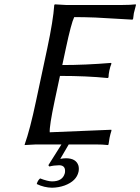

<svg xmlns="http://www.w3.org/2000/svg" viewBox="-20 -668 649 888"><path d="M254.4 96.2Q228 96.7 208.5 102.1L203.6 96.2L264.2 0H147Q147 0 94.2 2.9V0Q118.7 -68.4 146.5 -200.2L198.7 -444.8Q226.1 -573.7 231 -645L233.9 -647.9Q235.8 -647.9 284.2 -645H546.9Q583 -645 607.9 -647.9L608.9 -645Q601.1 -617.2 599.1 -606.9Q597.2 -596.2 595.7 -581.1L592.8 -577.1Q592.8 -577.1 421.4 -586.9Q368.7 -588.9 323.2 -588.9Q309.6 -561.5 284.7 -444.8L268.1 -367.2Q374 -367.2 493.2 -377L495.6 -374Q489.7 -360.4 485.8 -341.8Q481.9 -323.2 481.9 -310.1L478 -307.1Q381.8 -316.9 257.3 -316.9L232.4 -200.2Q208 -84.5 210 -56.2L494.6 -67.9L495.6 -64Q490.2 -47.9 486.8 -30.8Q485.8 -25.4 481.9 0L479.5 2.9Q455.6 0 419.9 0H297.9L258.8 66.9Q272 64 285.2 64Q332 64 342.8 98.1Q346.2 111.3 343.3 126Q334 169.4 278.8 189.9Q251 199.7 220.7 200.2Q184.6 199.7 149.9 183.1Q154.3 166.5 165.5 157.2Q201.2 170.9 220.7 170.9Q268.6 170.9 279.3 134.8Q279.8 132.3 280.3 130.9Q285.2 97.2 254.4 96.2Z"/></svg>

Font: Linux Biolinum Slanted O
Style: Slanted
Weight: 400
Designer: Philipp H. Poll
Foundry: Philipp H. Poll
Version: Version 1.0.4